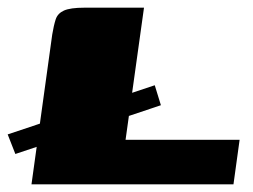

<svg xmlns="http://www.w3.org/2000/svg" viewBox="-40 -480 659 500"><path d="M363 -258 379 -206 0 -79 -20 -130ZM335 -460 287 -116H584L568 0H42L96 -390Q100 -414 105 -429.5Q110 -445 126.5 -452.5Q143 -460 180 -460Z"/></svg>

Font: Genos Black
Style: Italic
Weight: 900
Italic angle: -8°
Version: Version 1.010